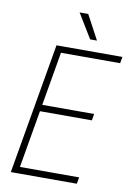

<svg xmlns="http://www.w3.org/2000/svg" viewBox="-98 -967 713 1028"><g transform="rotate(10 258.5 -453.0)"><path d="M400.4 -35.6 394 0H57.1L63 -35.6ZM194.8 -710.9 72.3 0H35.2L158.2 -710.9ZM420.4 -383.8 414.6 -348.1H117.7L123.5 -383.8ZM516.6 -710.9 510.3 -675.8H173.8L179.7 -710.9ZM296.4 -905.8 367.2 -773.4H330.1L249.5 -905.8Z"/></g></svg>

Font: Roboto Condensed ExtraLight
Style: Italic
Weight: 250
Italic angle: -12°
Designer: Christian Robertson
Foundry: Google
Version: Version 3.008; 2023